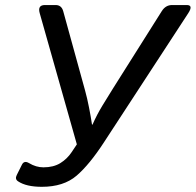

<svg xmlns="http://www.w3.org/2000/svg" viewBox="-20 -720 769 755"><path d="M136.2 -668Q127 -700.2 156.7 -700.2H198.7Q221.7 -700.2 228.5 -676.3L314.5 -364.3Q322.8 -334.5 330.1 -297.1Q337.4 -259.8 341.8 -230H343.8Q360.4 -268.1 383.1 -305.4Q405.8 -342.8 424.3 -372.1L616.2 -676.3Q631.3 -700.2 656.7 -700.2H714.4Q741.2 -700.2 720.2 -668L389.6 -161.6Q332 -72.8 281 -29.1Q230 14.6 144.5 14.6Q83.5 14.6 51.3 -6.8Q37.6 -15.6 45.9 -31.7L65.9 -71.8Q74.7 -90.3 94.2 -78.6Q121.6 -62 150.9 -62Q190.4 -62 217.3 -78.6Q244.1 -95.2 261.7 -121.6L282.2 -152.3Z"/></svg>

Font: Istok Web
Style: Italic
Weight: 400
Italic angle: -13°
Designer: Andrey V. Panov
Foundry: Andrey V. Panov
Version: Version 1.0.2g